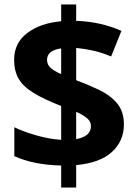

<svg xmlns="http://www.w3.org/2000/svg" viewBox="-20 -779 612 857"><path d="M253 -40Q188 -42 137 -52.5Q86 -63 44 -82V-211Q85 -191 143 -174.5Q201 -158 253 -155V-306Q176 -336 129.5 -364.5Q83 -393 63 -428Q43 -463 43 -512Q43 -587 101.5 -631.5Q160 -676 253 -684V-759H320V-686Q431 -682 522 -641L476 -527Q436 -544 395.5 -553Q355 -562 320 -565V-421Q374 -401 423 -377.5Q472 -354 502.5 -318Q533 -282 533 -223Q533 -150 480 -101Q427 -52 320 -42V58H253ZM253 -563Q190 -554 190 -512Q190 -491 205 -477Q220 -463 253 -448ZM320 -158Q386 -170 386 -216Q386 -236 369.5 -250.5Q353 -265 320 -280Z"/></svg>

Font: Noto Sans Tamil
Style: Bold
Weight: 700
Designer: Jelle Bosma - Monotype Design Team
Foundry: Monotype Imaging Inc.
Version: Version 2.004; ttfautohint (v1.8.4.7-5d5b)